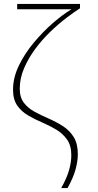

<svg xmlns="http://www.w3.org/2000/svg" viewBox="-20 -748 495 972"><path d="M67 -728H385V-706Q355 -687 315 -656.5Q275 -626 233.5 -586Q192 -546 157.5 -499Q123 -452 101.5 -401.5Q80 -351 80 -299Q80 -255 101 -227.5Q122 -200 155.5 -182Q189 -164 227 -147.5Q265 -131 298.5 -109.5Q332 -88 353 -54.5Q374 -21 374 33Q374 66 363 108Q352 150 322 204H290Q319 152 330 112Q341 72 341 38Q341 -11 319.5 -41.5Q298 -72 264.5 -92Q231 -112 193.5 -128Q156 -144 122.5 -163.5Q89 -183 67.5 -213.5Q46 -244 46 -294Q46 -355 75.5 -416Q105 -477 151 -532Q197 -587 247.5 -631Q298 -675 342 -701H67Z"/></svg>

Font: Murecho ExtraLight
Style: Regular
Weight: 200
Designer: Neil Summerour
Foundry: Positype
Version: Version 1.010; ttfautohint (v1.8.3)